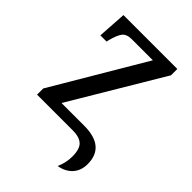

<svg xmlns="http://www.w3.org/2000/svg" viewBox="-208 -624 877 877"><g transform="rotate(45 230.0 -186.0)"><path d="M350 86Q350 37 329.5 18.5Q309 0 267 0H36V-40L299 -485H163Q130 -485 116 -467Q102 -449 91 -405L89 -396H49L58 -536H406V-495L142 -52H288Q424 -52 424 61Q424 103 399.5 130Q375 157 333 164Q350 126 350 86Z"/></g></svg>

Font: Noto Serif Narrow
Style: Regular
Weight: 400
Width: 4
Designer: Monotype Design Team
Foundry: Monotype Imaging Inc.
Version: Version 1.001